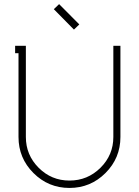

<svg xmlns="http://www.w3.org/2000/svg" viewBox="-20 -904 682 942"><path d="M342.8 -758.8 244.1 -858.9 270 -883.8 369.1 -784.2ZM106.9 -679.2V-231.9Q106.9 -143.6 169.7 -80.8Q232.4 -18.1 320.8 -18.1Q409.7 -18.1 472.9 -80.8Q536.1 -143.6 536.1 -231.9V-679.2H570.8V-231.9Q570.8 -128.4 497.6 -55.2Q424.3 18.1 320.8 18.1Q217.3 18.1 144 -55.2Q70.8 -128.4 70.8 -231.9V-643.1H54.2V-679.2Z"/></svg>

Font: Rawengulk
Style: Regular
Weight: 400
Version: Version 0.92